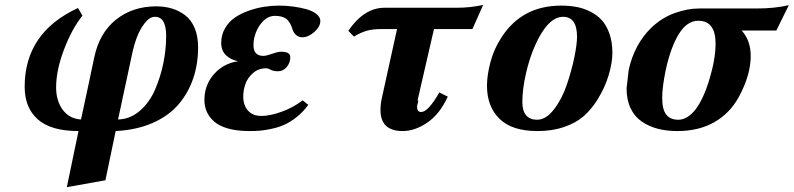

<svg xmlns="http://www.w3.org/2000/svg" viewBox="-20 -525 3253 787"><path d="M463.9 -35.2Q513.7 -36.6 553.2 -70.8Q592.8 -105 615.5 -157.5Q638.2 -210 649.7 -266.8Q661.1 -323.7 661.1 -377.9Q661.1 -456.1 615.2 -456.1Q593.3 -456.1 573.2 -430.2Q553.2 -404.3 541.3 -372.6Q529.3 -340.8 522 -306.2ZM317.9 -460.9Q274.9 -407.2 242.4 -322Q210 -236.8 210 -167Q210 -112.3 236.8 -75.4Q263.7 -38.6 312 -35.2Q320.8 -73.7 339.4 -162.4Q357.9 -251 366.2 -289.1Q387.2 -390.1 455.6 -444.6Q523.9 -499 620.1 -499Q654.8 -499 684.3 -490.2Q713.9 -481.4 738.8 -462.6Q763.7 -443.8 777.8 -410.2Q792 -376.5 792 -331.1Q792 -262.7 772 -203.6Q752 -144.5 711.9 -97.4Q671.9 -50.3 606 -21.2Q540 7.8 454.1 12.2L412.1 213.9L253.9 242.2L301.8 12.2Q189 12.2 135 -35.6Q81.1 -83.5 81.1 -168.9Q81.1 -391.6 299.8 -492.2Z M1022 -369.1Q1019 -356 1019 -339.8Q1019 -295.9 1059.6 -295.9Q1070.8 -295.9 1095.2 -304.4Q1119.6 -313 1132.8 -313Q1169.9 -313 1169.9 -291Q1169.9 -267.6 1155.3 -250.2Q1140.6 -232.9 1119.6 -232.9Q1100.6 -232.9 1089.8 -239Q1079.1 -245.1 1070.8 -245.1Q1039.1 -245.1 1016.8 -225.3Q994.6 -205.6 985.8 -180.4Q977.1 -155.3 977.1 -129.9Q977.1 -92.8 996.8 -71.3Q1016.6 -49.8 1051.8 -49.8Q1086.4 -49.8 1134.3 -66.9Q1182.1 -84 1220.7 -113.8L1243.7 -95.2Q1223.1 -66.9 1197.5 -46.4Q1171.9 -25.9 1148.2 -14.9Q1124.5 -3.9 1095.9 2.4Q1067.4 8.8 1046.9 10.5Q1026.4 12.2 1002 12.2Q950.2 12.2 912.8 1.2Q875.5 -9.8 855.5 -28.8Q835.4 -47.9 826.7 -69.1Q817.9 -90.3 817.9 -115.2Q817.9 -176.8 857.2 -221.2Q896.5 -265.6 956.1 -273.9Q924.8 -280.3 905.8 -299.1Q886.7 -317.9 886.7 -349.1Q886.7 -382.3 902.6 -409.4Q918.5 -436.5 943.4 -453.4Q968.3 -470.2 1000.5 -481.4Q1032.7 -492.7 1063.2 -497.3Q1093.8 -502 1123 -502Q1151.9 -502 1180.7 -498.3Q1209.5 -494.6 1235.1 -487.5Q1260.7 -480.5 1276.9 -467.8Q1293 -455.1 1293 -439Q1293 -415.5 1268.3 -393.8Q1243.7 -372.1 1218.8 -372.1Q1204.6 -372.1 1193.8 -381.6Q1183.1 -391.1 1179.7 -402.8Q1169.4 -436.5 1152.8 -448.2Q1136.2 -460 1106.9 -460Q1077.6 -460 1054.2 -433.8Q1030.8 -407.7 1022 -369.1Z M1691.4 -112.8H1694.8Q1694.3 -109.4 1692.9 -103.8Q1691.4 -98.1 1690.4 -94Q1689.5 -89.8 1689.5 -86.9Q1689.5 -65.9 1706.5 -65.9Q1734.9 -65.9 1780.8 -146L1815.4 -128.9Q1783.2 -58.1 1732.2 -22.9Q1681.2 12.2 1630.4 12.2Q1539.6 12.2 1539.6 -74.2Q1539.6 -98.6 1545.4 -124L1607.4 -405.8H1539.6Q1507.8 -405.8 1483.4 -398.9Q1459 -392.1 1430.7 -375L1407.7 -398.9Q1472.7 -493.2 1555.7 -493.2H1851.6Q1909.2 -493.2 1960.4 -504.9L1916.5 -405.8H1758.8Z M2121.1 -106.9Q2121.1 -70.3 2136.7 -52.2Q2152.3 -34.2 2181.2 -34.2Q2217.8 -34.2 2250.5 -76.4Q2283.2 -118.7 2303 -176.8Q2322.8 -234.9 2334 -289.1Q2345.2 -343.3 2345.2 -374Q2345.2 -456.1 2288.1 -456.1Q2225.6 -456.1 2173.3 -338.9Q2149.4 -284.7 2135.3 -221.2Q2121.1 -157.7 2121.1 -106.9ZM1976.1 -173.8Q1976.1 -215.3 1990 -269.3Q2003.9 -323.2 2035.2 -371.1Q2119.1 -502 2280.3 -502Q2313 -502 2341.8 -496.8Q2370.6 -491.7 2398.4 -478Q2426.3 -464.4 2446 -443.1Q2465.8 -421.9 2478 -387.2Q2490.2 -352.5 2490.2 -308.1Q2490.2 -269.5 2475.1 -217.8Q2460 -166 2428.2 -115.2Q2403.3 -75.7 2371.8 -48.3Q2340.3 -21 2292.2 -4.4Q2244.1 12.2 2183.1 12.2Q2078.6 12.2 2027.3 -38.1Q1976.1 -88.4 1976.1 -173.8Z M2709 -238.8Q2694.3 -168.5 2694.3 -124Q2694.3 -76.7 2710.7 -55.4Q2727.1 -34.2 2760.3 -34.2Q2796.9 -34.2 2830.1 -75.2Q2863.3 -118.2 2888.2 -200.9Q2913.1 -283.7 2913.1 -346.2Q2913.1 -439.9 2842.3 -439.9Q2795.9 -439.9 2762.5 -385.5Q2729 -331.1 2709 -238.8ZM2548.3 -163.1 2557.1 -238.8Q2580.1 -343.3 2649.4 -411.1Q2692.9 -452.6 2745.4 -471.4Q2797.9 -490.2 2845.2 -490.2H3081.1Q3155.8 -490.2 3213.4 -503.9L3162.1 -399.9H3020Q3057.1 -359.4 3057.1 -295.9Q3057.1 -240.2 3032.5 -178.5Q3007.8 -116.7 2974.1 -78.1Q2894 12.2 2756.3 12.2Q2712.4 12.2 2676 2.7Q2639.6 -6.8 2610.4 -26.9Q2581.1 -46.9 2564.7 -81.5Q2548.3 -116.2 2548.3 -163.1Z"/></svg>

Font: Linguistics Pro
Style: Bold Italic
Weight: 700
Italic angle: -12°
Designer: Stefan Peev, Context Ltd
Foundry: Stefan Peev, Context Ltd
Version: Version 001.000